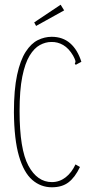

<svg xmlns="http://www.w3.org/2000/svg" viewBox="-20 -784 390 814"><path d="M200 10Q153 10 117 -21Q81 -52 60.5 -122Q40 -192 39 -308Q39 -404 52.5 -466.5Q66 -529 89 -564.5Q112 -600 140.5 -614Q169 -628 199 -628Q246 -628 277.5 -600.5Q309 -573 325 -522L308 -513L301 -509L297 -515Q301 -520 299.5 -526.5Q298 -533 290 -548Q272 -579 248 -593Q224 -607 197 -606Q173 -606 149 -593Q125 -580 105.5 -548Q86 -516 74.5 -459Q63 -402 63 -313Q63 -151 100.5 -81.5Q138 -12 200 -12Q232 -12 258 -32Q284 -52 300 -87L319 -76Q298 -32 270.5 -11Q243 10 200 10ZM133 -674 125 -689 237 -764 252 -740Z"/></svg>

Font: Inconsolata ExtraCondensed ExtraLight
Style: Regular
Weight: 200
Width: 2
Monospace: yes
Designer: Raph Levien, Cyreal, Brenton Simpson
Foundry: Raph Levien, Cyreal, Google
Version: Version 3.001; ttfautohint (v1.8.2.53-6de2)